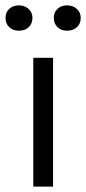

<svg xmlns="http://www.w3.org/2000/svg" viewBox="-47 -689 318 709"><path d="M75.9 -475.6H148.9V0H75.9ZM22.9 -575.6Q1.5 -575.6 -12.6 -588.4Q-26.6 -601.3 -26.6 -622.9Q-26.6 -643.8 -12.6 -656.5Q1.5 -669.2 22.2 -669.2Q44.1 -669.2 58.4 -656.3Q72.8 -643.4 72.8 -622.9Q72.8 -601.7 59 -588.6Q45.2 -575.6 22.9 -575.6ZM200.8 -575.6Q179.7 -575.6 165.7 -588.4Q151.7 -601.3 151.7 -622.9Q151.7 -643.8 165.5 -656.5Q179.3 -669.2 200.1 -669.2Q221.9 -669.2 236.5 -656.3Q251.1 -643.4 251.1 -622.9Q251.1 -601.7 237.1 -588.6Q223 -575.6 200.8 -575.6Z"/></svg>

Font: DavidDev Light
Style: Regular
Weight: 300
Designer: David.dev
Foundry: David.dev
Version: Version 1.001;FEAKit 1.0